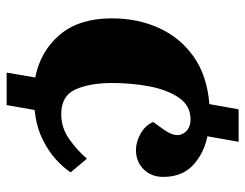

<svg xmlns="http://www.w3.org/2000/svg" viewBox="-102 -600 754 591"><g transform="rotate(90 275.5 -305.0)"><path d="M204 52 219 -36Q138 -52 87.5 -111.5Q37 -171 37 -272Q37 -352 67 -417.5Q97 -483 155.5 -524Q214 -565 301 -572L317 -662H417L400 -566Q453 -555 489 -521.5Q525 -488 525 -430Q525 -393 501.5 -369.5Q478 -346 442 -346Q417 -346 391.5 -360.5Q366 -375 356 -399L379 -431Q405 -467 392 -490.5Q379 -514 348 -514Q306 -514 281.5 -478.5Q257 -443 246.5 -388Q236 -333 236 -273Q236 -205 255.5 -160.5Q275 -116 332 -116Q374 -116 408.5 -140.5Q443 -165 469 -195L511 -145Q497 -123 470.5 -99Q444 -75 406 -57Q368 -39 319 -34L304 52Z"/></g></svg>

Font: Literata 36pt ExtraBold
Style: Italic
Weight: 800
Italic angle: -2°
Designer: Latin by Veronika Burian and Jose Scaglione. Greek by Irene Vlachou. Cyrillic by Vera Evstafieva
Foundry: TypeTogether
Version: Version 3.002